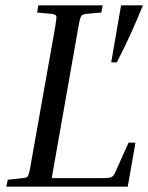

<svg xmlns="http://www.w3.org/2000/svg" viewBox="-20 -700 556 720"><path d="M488 -165 459 0H4L9 -26L65 -32Q76 -33 80.5 -35.5Q85 -38 88 -47.5Q91 -57 95 -81L187 -599Q193 -634 191 -640Q189 -646 173 -648L119 -653L124 -680H365L360 -653L304 -648Q294 -647 289 -644Q284 -641 281 -631.5Q278 -622 274 -599L174 -32H355Q379 -32 389 -33.5Q399 -35 404 -40.5Q409 -46 414 -58L462 -165ZM418 -466H397L434 -680H516Q494 -626 470.5 -574Q447 -522 418 -466Z"/></svg>

Font: Inria Serif
Style: Italic
Weight: 400
Italic angle: -10°
Designer: Black Foundry Team
Foundry: Black Foundry
Version: Version 1.000; ttfautohint (v1.8.3)